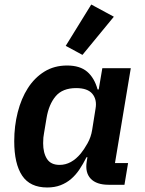

<svg xmlns="http://www.w3.org/2000/svg" viewBox="-20 -818 640 850"><path d="M189 12Q113 12 78 -40.5Q43 -93 43 -193Q43 -260 58.5 -321Q74 -382 103.5 -428Q133 -474 176.5 -501Q220 -528 277 -528Q334 -528 366 -500.5Q398 -473 412 -422H417L433 -516H559L489 -96H547L531 0H461Q407 0 381.5 -27Q356 -54 364 -103L367 -122H363Q348 -92 331.5 -67.5Q315 -43 294.5 -25.5Q274 -8 248 2Q222 12 189 12ZM244 -88Q296 -88 338 -139Q352 -156 367.5 -183.5Q383 -211 388 -243L403 -337Q410 -377 389 -402.5Q368 -428 317 -428Q257 -428 226.5 -392Q196 -356 186 -295L175 -229Q173 -220 172 -209Q171 -198 171 -184Q171 -141 188 -114.5Q205 -88 244 -88ZM345 -575 271 -615 384 -798 484 -744Z"/></svg>

Font: IBM Plex Mono SemiBold
Style: Italic
Weight: 600
Italic angle: -9°
Monospace: yes
Designer: Mike Abbink, Paul van der Laan, Pieter van Rosmalen
Foundry: Bold Monday
Version: Version 2.3